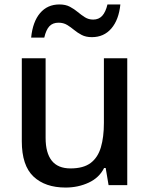

<svg xmlns="http://www.w3.org/2000/svg" viewBox="-20 -832 678 863"><path d="M275 11Q183 11 130.5 -38.5Q78 -88 78 -197V-570H185V-212Q185 -145 212.5 -110Q240 -75 297 -75Q355 -75 387.5 -99.5Q420 -124 433.5 -170Q447 -216 447 -279V-570H552V0H468L455 -77H448Q426 -33 378.5 -11Q331 11 275 11ZM120 -663Q127 -734 160 -773Q193 -812 247 -812Q275 -812 294.5 -801.5Q314 -791 329.5 -778Q345 -765 361.5 -754.5Q378 -744 399 -744Q424 -744 439.5 -761Q455 -778 463 -812H521Q514 -743 480.5 -704Q447 -665 393 -665Q366 -665 347 -675Q328 -685 313 -697.5Q298 -710 281.5 -720Q265 -730 243 -730Q217 -730 202 -714Q187 -698 179 -663Z"/></svg>

Font: Menbere
Style: Regular
Weight: 400
Designer: Aleme Tadesse
Foundry: Sorkin Type Co
Version: Version 1.000